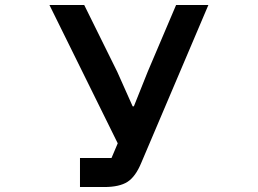

<svg xmlns="http://www.w3.org/2000/svg" viewBox="-20 -753 1040 773"><path d="M302 0V-117H429L454 -176L179 -733H319L452 -464L514 -325H519L575 -465L689 -733H819L549 -98Q526 -42 493.5 -21Q461 0 399 0Z"/></svg>

Font: IBM Plex Sans JP SemiBold
Style: Regular
Weight: 600
Designer: Mike Abbink; Paul van der Laan; Pieter van Rosmalen; Wujin Sim; Yejin Wi; Jinhee Kim; Boomi Park; Yona Kim; Kichan Ma
Foundry: Sandoll Inc.
Version: Version 1.001